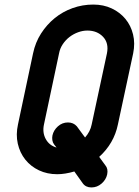

<svg xmlns="http://www.w3.org/2000/svg" viewBox="-20 -754 608 842"><path d="M217 -121Q211 -129 209.5 -139.5Q208 -150 210 -160Q215 -183 234 -200Q253 -217 278 -217Q302 -217 317 -200L353 -151Q376 -177 382 -208L449 -520Q458 -565 432 -592.5Q406 -620 363 -620Q343 -620 322.5 -612.5Q302 -605 285 -592Q268 -579 255.5 -560.5Q243 -542 239 -520L173 -209Q165 -173 180.5 -144.5Q196 -116 228 -107ZM442 -29Q455 -14 450 11Q445 34 425.5 51Q406 68 381 68Q356 68 343 50Q333 36 324.5 24Q316 12 306 -2Q265 10 231 10Q187 10 151 -7Q115 -24 91 -54Q67 -84 58 -124Q49 -164 59 -209L125 -520Q135 -568 160 -607Q185 -646 220 -674.5Q255 -703 298.5 -718.5Q342 -734 389 -734Q434 -734 470 -717Q506 -700 530 -671Q554 -642 563.5 -603Q573 -564 564 -520L497 -208Q480 -125 415 -66Z"/></svg>

Font: VDS
Style: Bold Italic
Weight: 700
Designer: artmaker
Foundry: artmaker
Version: Version 1.000 2009 initial release